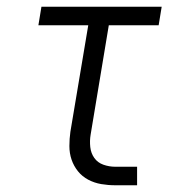

<svg xmlns="http://www.w3.org/2000/svg" viewBox="-20 -550 540 570"><path d="M322 0Q301 0 280.5 -3.5Q260 -7 242 -16.5Q224 -26 211.5 -41.5Q199 -57 192.5 -76Q186 -95 186 -116.5Q186 -138 189 -159L242 -475H94L103 -530H460L451 -475H303L249 -150Q246 -132 248 -113.5Q250 -95 260 -81Q270 -67 287 -61Q304 -55 322 -55H387V0Z"/></svg>

Font: Iosevka Slab Light Oblique
Style: Regular
Weight: 300
Italic angle: -9°
Monospace: yes
Designer: Belleve Invis
Foundry: Belleve Invis
Version: Version 11.1.1; ttfautohint (v1.8.3)